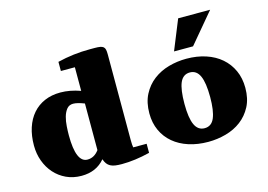

<svg xmlns="http://www.w3.org/2000/svg" viewBox="-97 -919 1564 1119"><g transform="rotate(-15 685.0 -359.5)"><path d="M310.1 -666Q405.8 -689.5 505.4 -689.5H534.7Q555.2 -689.5 567.6 -687.3Q580.1 -685.1 587.2 -679.2Q594.2 -673.3 596.7 -662.4Q599.1 -651.4 599.1 -633.8V-119.1Q599.1 -85.4 602.1 -71.8H683.1V-17.1Q592.8 5.4 513.7 5.4Q490.2 5.4 473.6 2.9Q457 0.5 444.8 -6.1Q432.6 -12.7 424.6 -23.4Q416.5 -34.2 410.6 -51.3Q358.9 10.7 269.5 10.7Q219.2 10.7 178 -8.5Q136.7 -27.8 107.4 -60.8Q78.1 -93.8 62 -137.7Q45.9 -181.6 45.9 -231.4Q45.9 -290.5 61.5 -338.4Q77.1 -386.2 106.7 -420.2Q136.2 -454.1 178.5 -472.4Q220.7 -490.7 274.4 -490.7Q331.5 -490.7 394.5 -468.3V-610.8H310.1ZM327.1 -71.8Q368.2 -71.8 396.5 -110.4V-391.6Q354 -408.2 329.1 -408.2Q304.7 -408.2 290.5 -390.6Q276.4 -373 269 -346.9Q261.7 -320.8 259.8 -291Q257.8 -261.2 257.8 -236.3Q257.8 -71.8 327.1 -71.8Z M976.6 -550.3 1049.8 -730.5H1242.7L1091.3 -550.3ZM1323.2 -238.3Q1323.2 -172.9 1298.6 -126Q1273.9 -79.1 1233.6 -48.6Q1193.4 -18.1 1141.1 -3.7Q1088.9 10.7 1034.2 10.7Q970.2 10.7 916.7 -6.6Q863.3 -23.9 825 -56.2Q786.6 -88.4 765.4 -134.5Q744.1 -180.7 744.1 -238.3Q744.1 -304.2 768.8 -351.8Q793.5 -399.4 834.2 -430.4Q875 -461.4 927 -476.1Q979 -490.7 1034.2 -490.7Q1098.1 -490.7 1151.4 -473.1Q1204.6 -455.6 1242.7 -422.6Q1280.8 -389.6 1302 -343Q1323.2 -296.4 1323.2 -238.3ZM956.1 -238.8Q956.1 -153.8 974.9 -112.8Q993.7 -71.8 1033.7 -71.8Q1075.7 -71.8 1093.5 -114.5Q1111.3 -157.2 1111.3 -238.8Q1111.3 -325.7 1092.5 -366.9Q1073.7 -408.2 1033.7 -408.2Q992.2 -408.2 974.1 -366.7Q956.1 -325.2 956.1 -238.8Z"/></g></svg>

Font: Tienne Black
Style: Regular
Weight: 900
Designer: vernon adams
Foundry: vernon adams
Version: Version 001.001